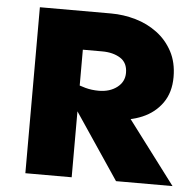

<svg xmlns="http://www.w3.org/2000/svg" viewBox="-49 -704 771 754"><g transform="rotate(5 336.5 -327.0)"><path d="M78.1 0V-654.3H358.4Q408.2 -654.3 455.6 -640.6Q502.9 -627 541 -598.6Q579.1 -570.3 602.1 -527.3Q625 -484.4 625 -426.8Q625 -366.2 595.7 -324.7Q566.4 -283.2 517.1 -262.2Q467.8 -241.2 407.2 -241.2Q394.5 -241.2 371.1 -246.1Q347.7 -251 321.3 -257.3Q294.9 -263.7 272.5 -269.5Q250 -275.4 239.3 -277.3V-370.1Q258.8 -361.3 283.7 -354.5Q308.6 -347.7 336.9 -347.7Q379.9 -347.7 408.7 -369.6Q437.5 -391.6 437.5 -426.8Q437.5 -466.8 408.7 -484.9Q379.9 -502.9 336.9 -502.9H260.7V0ZM435.5 0 249 -277.3 413.1 -325.2 658.2 0Z"/></g></svg>

Font: Sen ExtraBold
Style: Regular
Weight: 800
Version: Version 2.000;gftools[0.9.31]